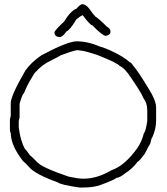

<svg xmlns="http://www.w3.org/2000/svg" viewBox="-20 -879 772 890"><path d="M334.5 -687.5Q388.2 -687.5 445.8 -662.1Q451.2 -662.1 488.8 -646.5Q552.2 -617.7 582.5 -589.8Q587.9 -589.8 596.2 -576.2Q617.2 -553.2 668.5 -468.8Q703.6 -413.6 703.6 -380.9V-318.4Q703.6 -282.2 686 -242.2Q682.6 -242.2 676.3 -212.9Q673.3 -210.4 650.9 -166Q625.5 -131.8 617.7 -128.9Q592.3 -95.7 561 -76.2Q534.2 -54.7 520 -54.7Q513.7 -46.9 445.8 -21.5Q413.1 -9.8 365.7 -9.8H348.1Q262.7 -22 248.5 -33.2Q144.5 -70.8 115.7 -103.5Q103 -118.7 86.4 -132.8Q29.8 -205.1 29.8 -263.7Q26.4 -263.7 25.9 -277.3V-326.2Q25.9 -328.1 29.8 -341.8V-400.4Q29.8 -435.1 98.1 -552.7Q124 -589.8 172.4 -623Q292 -686.5 334.5 -687.5ZM70.8 -398.4V-334Q66.9 -320.3 66.9 -318.4V-289.1Q74.2 -226.6 96.2 -187.5Q100.1 -186.5 119.6 -158.2Q122.1 -158.2 148.9 -130.9Q168.9 -104 297.4 -60.5Q341.8 -50.8 361.8 -50.8H369.6Q429.7 -50.8 496.6 -89.8Q557.6 -110.4 615.7 -191.4Q637.2 -222.2 647 -261.7Q655.8 -270 662.6 -318.4V-367.2Q662.6 -401.9 645 -423.8Q636.7 -447.8 574.7 -537.1Q548.3 -570.3 535.6 -572.3Q526.9 -586.4 434.1 -623Q369.6 -644.5 354 -644.5Q343.3 -646.5 336.4 -646.5Q308.6 -640.6 262.2 -623Q259.8 -620.1 195.8 -587.9Q165 -567.9 147 -546.9Q140.1 -543 125.5 -515.6Q106.9 -486.8 90.3 -445.3Q84.5 -445.3 70.8 -398.4ZM363.3 -859.4Q382.3 -859.4 408.2 -818.4L421.9 -802.7Q443.4 -788.1 474.6 -755.9Q492.2 -746.6 492.2 -732.4Q492.2 -716.8 470.7 -712.9Q455.1 -712.9 408.2 -761.7Q398.4 -761.7 363.3 -808.6Q350.6 -803.7 334 -789.1Q304.2 -739.3 287.1 -732.4Q270.5 -707 255.9 -707H253.9Q232.4 -710.4 232.4 -728.5Q232.4 -737.3 277.3 -779.3Q307.1 -828.6 335.9 -839.8Q346.2 -854 359.4 -859.4Z"/></svg>

Font: CEF Fonts CJK
Style: Regular
Weight: 400
Designer: PartyBoss (派对大魔王)
Version: Release 2.25